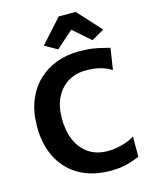

<svg xmlns="http://www.w3.org/2000/svg" viewBox="-143 -1081 927 1179"><g transform="rotate(-15 321.0 -491.0)"><path d="M44 -369.5Q44 -463 72.5 -534.2Q101 -605.5 151.5 -653.8Q202 -702 268.2 -726.5Q334.5 -751 410 -751Q463.5 -751 499.8 -745.2Q536 -739.5 560.8 -732.8Q585.5 -726 605 -722L584 -586Q574.5 -592 555.2 -601.8Q536 -611.5 503.2 -619.2Q470.5 -627 421.5 -627Q358 -627 309 -597.5Q260 -568 232 -512.5Q204 -457 204 -378.5Q204 -300 229.8 -240.5Q255.5 -181 305.5 -147.2Q355.5 -113.5 427.5 -113.5Q461 -113.5 495.5 -121Q530 -128.5 557 -139.2Q584 -150 597 -160.5V-31Q577 -23 551 -14Q525 -5 491.2 1.5Q457.5 8 413 8Q297 8 214.5 -38.8Q132 -85.5 88 -170.5Q44 -255.5 44 -369.5ZM292.5 -795.5 213 -840.5 347.5 -990H455.5L591 -841.5L510.5 -795.5L401 -891.5Z"/></g></svg>

Font: Koeln Type Sans
Style: Bold
Weight: 700
Designer: Eben Sorkin
Foundry: Eben Sorkin
Version: Version 2.001